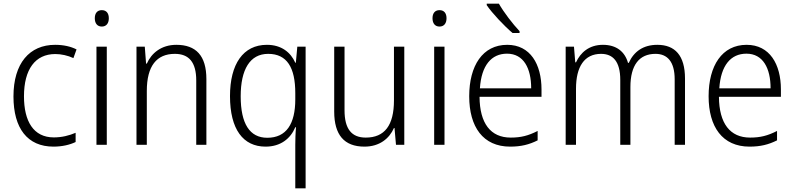

<svg xmlns="http://www.w3.org/2000/svg" viewBox="-20 -785 4305 1041"><path d="M270 10C317 10 359 0 390 -15V-65C355 -50 315 -40 272 -40C161 -40 110 -128 110 -263C110 -409 171 -492 280 -492C312 -492 348 -484 378 -470L395 -517C364 -533 324 -542 279 -542C140 -542 53 -442 53 -262C53 -89 129 10 270 10Z M532 -730C507 -730 494 -713 494 -686C494 -658 508 -641 532 -641C556 -641 570 -658 570 -686C570 -713 557 -730 532 -730ZM559 -532H503V0H559Z M936 -542C855 -542 801 -497 776 -440H772L765 -532H720V0H776V-292C776 -427 829 -493 928 -493C1004 -493 1044 -448 1044 -349V0H1099V-356C1099 -484 1042 -542 936 -542Z M1581 0V236H1637V-532H1592L1584 -445H1581C1556 -501 1506 -542 1427 -542C1298 -542 1227 -437 1227 -264C1227 -84 1298 10 1420 10C1501 10 1555 -33 1581 -95H1585C1582 -65 1581 -24 1581 0ZM1429 -38C1334 -38 1285 -114 1285 -263C1285 -408 1335 -493 1434 -493C1536 -493 1581 -419 1581 -280V-246C1581 -114 1533 -38 1429 -38Z M2172 -532H2116V-241C2116 -105 2065 -39 1963 -39C1887 -39 1848 -85 1848 -187V-532H1792V-180C1792 -54 1846 10 1956 10C2038 10 2091 -34 2116 -91H2119L2127 0H2172Z M2363 -730C2338 -730 2325 -713 2325 -686C2325 -658 2339 -641 2363 -641C2387 -641 2401 -658 2401 -686C2401 -713 2388 -730 2363 -730ZM2390 -532H2334V0H2390Z M2685 -765H2619V-757C2648 -714 2713 -645 2759 -606H2797V-616C2760 -655 2711 -719 2685 -765ZM2730 -542C2597 -542 2524 -429 2524 -263C2524 -97 2599 10 2746 10C2805 10 2849 -1 2895 -24V-75C2844 -49 2804 -39 2749 -39C2640 -39 2581 -116 2580 -260H2916V-300C2916 -437 2855 -542 2730 -542ZM2729 -494C2819 -494 2860 -415 2860 -306H2582C2590 -430 2644 -494 2729 -494Z M3544 -542C3468 -542 3417 -506 3389 -444H3385C3368 -505 3322 -542 3249 -542C3173 -542 3127 -499 3103 -447H3099L3092 -532H3047V0H3103V-304C3103 -423 3148 -493 3239 -493C3303 -493 3343 -452 3343 -352V0H3398V-313C3398 -432 3446 -493 3534 -493C3598 -493 3638 -451 3638 -355V0H3694V-359C3694 -485 3639 -542 3544 -542Z M4028 -542C3895 -542 3822 -429 3822 -263C3822 -97 3897 10 4044 10C4103 10 4147 -1 4193 -24V-75C4142 -49 4102 -39 4047 -39C3938 -39 3879 -116 3878 -260H4214V-300C4214 -437 4153 -542 4028 -542ZM4027 -494C4117 -494 4158 -415 4158 -306H3880C3888 -430 3942 -494 4027 -494Z"/></svg>

Font: Noto Sans Telugu SemiCondensed Light
Style: Regular
Weight: 300
Width: 4
Designer: Jelle Bosma - Monotype Design Team
Foundry: Monotype Imaging Inc.
Version: Version 2.005